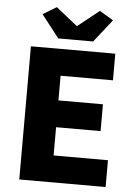

<svg xmlns="http://www.w3.org/2000/svg" viewBox="-63 -1022 756 1070"><g transform="rotate(5 315.0 -487.5)"><path d="M86 0V-745H558V-596H265V-458H514V-308H265V-150H569V0ZM234 -802 135 -929 211 -975 329 -881H334L452 -975L529 -929L429 -802Z"/></g></svg>

Font: Source Han Sans TC Heavy
Style: Regular
Weight: 900
Designer: Ryoko NISHIZUKA Ë•øÂ°öÊ∂ºÂ≠ê (kana, bopomofo & ideographs); Paul D. Hunt (Latin, Greek & Cyrillic); Sandoll Communicatio
Foundry: Adobe
Version: Version 2.004;hotconv 1.0.118;makeotfexe 2.5.65603